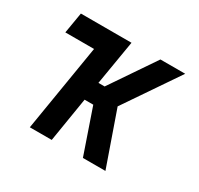

<svg xmlns="http://www.w3.org/2000/svg" viewBox="-117 -662 834 805"><g transform="rotate(30 300.0 -260.0)"><path d="M113 0 182 -419H43L60 -520H305L269 -305H299L445 -520H565L388 -260L479 0H370L296 -215H254L219 0Z"/></g></svg>

Font: Iosevka Extended
Style: Bold Italic
Weight: 700
Width: 7
Italic angle: -9°
Monospace: yes
Designer: Belleve Invis
Foundry: Belleve Invis
Version: Version 32.5.0; ttfautohint (v1.8.4)